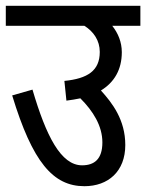

<svg xmlns="http://www.w3.org/2000/svg" viewBox="-20 -642 504 662"><path d="M0 -622V-553H271C303 -533 324 -502 324 -463C324 -398 282 -371 202 -363L209 -295C226 -297 242 -300 257 -303C301 -259 333 -208 333 -151C333 -93 305 -72 263 -72C190 -72 139 -173 92 -333L22 -313C92 -83 163 0 271 0C353 0 412 -51 412 -142C412 -229 367 -287 328 -330C374 -358 400 -402 400 -462C400 -497 387 -528 367 -553H464V-622Z"/></svg>

Font: Noto Sans Devanagari UI Condensed
Style: Regular
Weight: 400
Width: 3
Designer: Jelle Bosma - Monotype Design Team
Foundry: Monotype Imaging Inc.
Version: Version 2.004